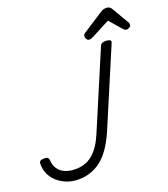

<svg xmlns="http://www.w3.org/2000/svg" viewBox="-170 -1367 1331 1518"><g transform="rotate(-15 495.5 -608.5)"><path d="M254 19Q202 19 150.5 -3.5Q99 -26 63.5 -69.5Q28 -113 22 -174Q20 -191 26 -200Q32 -209 56 -212Q75 -216 87 -211Q99 -206 103 -186Q108 -149 128 -121.5Q148 -94 181 -80Q214 -66 255 -66Q288 -66 318 -72.5Q348 -79 375.5 -94.5Q403 -110 427.5 -136Q452 -162 473.5 -201.5Q495 -241 512 -295L727 -958Q732 -972 745 -978.5Q758 -985 779 -985Q801 -985 810 -978.5Q819 -972 814 -958L598 -292Q575 -223 547.5 -171Q520 -119 487 -82.5Q454 -46 416.5 -24Q379 -2 338.5 8.5Q298 19 254 19ZM648 -1028Q636 -1028 627.5 -1040Q619 -1052 619 -1063Q619 -1073 622.5 -1078Q626 -1083 630 -1087L792 -1213Q807 -1226 820.5 -1231Q834 -1236 850 -1236Q863 -1236 873.5 -1229.5Q884 -1223 892 -1210L984 -1080Q989 -1073 990 -1067.5Q991 -1062 991 -1057Q991 -1045 978 -1036.5Q965 -1028 956 -1028Q946 -1028 938.5 -1033Q931 -1038 924 -1045L831 -1135L679 -1038Q672 -1034 664 -1031Q656 -1028 648 -1028Z"/></g></svg>

Font: Playwrite NO
Style: Regular
Weight: 400
Designer: Veronika Burian, José Scaglione
Foundry: TypeTogether
Version: Version 1.002